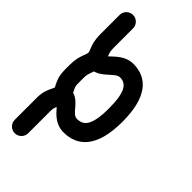

<svg xmlns="http://www.w3.org/2000/svg" viewBox="-265 -735 986 986"><g transform="rotate(45 228.0 -241.5)"><path d="M116.7 139.6V-22.5C116.7 -38.6 119.6 -47.9 125 -59.1C147 -33.7 181.2 8.3 241.7 8.3C339.8 8.3 417.5 -55.2 417.5 -243.7C417.5 -420.9 351.1 -491.7 252 -494.6C189 -496.6 152.3 -451.2 127 -429.2L125.5 -433.6C120.1 -446.3 116.7 -456.5 116.7 -484.9V-622.1C116.7 -648.9 94.7 -670.9 67.9 -670.9C41 -670.9 19 -648.9 19 -622.1V-484.9C19 -438.5 27.3 -415 34.7 -397.5C40.5 -382.3 42.5 -377.9 42.5 -371.1C42.5 -364.7 40 -359.9 34.2 -343.3C27.3 -325.2 19 -299.8 19 -259.3V-225.6C19 -191.9 24.9 -171.4 31.7 -155.8C44.4 -125 46.9 -127 46.9 -123C46.9 -121.6 45.9 -120.1 40 -106.9C31.2 -89.4 19 -63 19 -22.5V139.6C19 166.5 41 188.5 67.9 188.5C94.7 188.5 116.7 166.5 116.7 139.6ZM116.7 -225.6V-259.3C116.7 -283.2 120.1 -293.9 126 -309.1L130.9 -323.7C185.5 -337.9 214.8 -397.9 249 -397C291.5 -396 319.8 -365.2 319.8 -243.7C319.8 -118.7 289.1 -89.4 241.7 -89.4C204.6 -89.4 190.4 -153.8 132.3 -170.9C128.9 -178.2 125 -185.5 121.6 -193.8C118.7 -200.7 116.7 -208 116.7 -225.6Z"/></g></svg>

Font: Velvelyne Book
Style: Bold
Weight: 700
Designer: Manon Van der Borght et Mariel Nils
Foundry: Velvetyne
Version: Version 1.070;Glyphs 3.3.1 (3343)